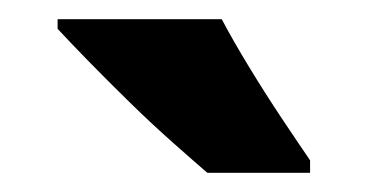

<svg xmlns="http://www.w3.org/2000/svg" viewBox="-20 -786 383 200"><path d="M211 -766Q222 -745 239 -717Q256 -689 274 -662Q292 -635 303 -619V-606H196Q182 -618 160 -637.5Q138 -657 115 -679.5Q92 -702 72 -722.5Q52 -743 40 -756V-766Z"/></svg>

Font: Noto Sans Myanmar Condensed ExtraBold
Style: Regular
Weight: 800
Width: 3
Designer: Monotype Design Team
Foundry: Monotype Imaging Inc.
Version: Version 2.107; ttfautohint (v1.8.4.7-5d5b)